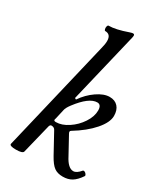

<svg xmlns="http://www.w3.org/2000/svg" viewBox="-185 -801 764 890"><g transform="rotate(30 196.5 -356.0)"><path d="M54.2 13.2Q18.1 13.2 21 1L162.1 -591.8Q168.9 -617.2 168.9 -633.8Q168.9 -669.9 138.2 -669.9Q134.3 -669.9 132.6 -677.2Q130.9 -684.6 132.8 -691.9Q134.8 -699.2 139.2 -699.2Q176.8 -699.2 238.8 -721.2Q250.5 -725.1 254.9 -725.1Q263.2 -725.1 263.2 -717.8Q263.2 -710.9 261.2 -704.1L171.9 -331.1L179.2 -327.1Q205.6 -365.7 242.2 -390.9Q278.8 -416 309.1 -416Q337.9 -416 354 -398.2Q370.1 -380.4 370.1 -349.1Q370.1 -314.5 332.8 -271.5Q295.4 -228.5 231.9 -189.9Q223.6 -185.1 231 -172.9L280.8 -82Q305.7 -33.2 334 -33.2Q351.6 -33.2 372.1 -58.1Q375.5 -60.5 380.9 -58.1Q386.2 -55.7 390.4 -49.8Q394.5 -43.9 392.1 -40Q372.6 -11.2 352.5 1Q332.5 13.2 304.2 13.2Q275.9 13.2 258.1 0.2Q240.2 -12.7 220.2 -48.8L162.1 -154.8Q156.2 -166 141.1 -166Q132.8 -166 129.9 -149.9L92.8 1Q89.8 13.2 54.2 13.2ZM150.9 -189.9Q182.1 -189.9 215.8 -212.2Q249.5 -234.4 271.7 -268.3Q293.9 -302.2 293.9 -334Q293.9 -365.2 272 -365.2Q228.5 -365.2 171.9 -290Q156.2 -269 153.8 -255.9L142.1 -204.1Q140.1 -200.2 140.1 -195.8Q140.1 -189.9 150.9 -189.9Z"/></g></svg>

Font: Junicode SmCond Medium
Style: Italic
Weight: 500
Width: 4
Italic angle: -11°
Designer: Peter S. Baker
Version: Version 2.206